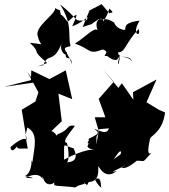

<svg xmlns="http://www.w3.org/2000/svg" viewBox="-75 -858 811 920"><path d="M56 -513 109 -416 95 -372 29 -332 53 -188C49 -193 33 -204 -25 -153C-18 -104 31 -191 6 -172C2 -135 19 -149 58 -146C46 -210 46 -206 56 -247C110 -218 90 -156 80 -79C71 -118 88 -36 44 -14C112 -2 71 -3 48 -7C136 -50 130 31 129 -15C144 54 195 13 186 13C180 40 185 28 286 40C307 23 330 29 332 17C350 54 355 -22 330 25C389 1 406 -31 410 42C356 -7 379 -59 355 14C420 7 383 -88 402 -53C429 -13 458 -17 484 -39C431 -23 505 -53 527 -67C470 -24 533 -114 524 -137C509 -121 468 -95 469 -94C480 -108 503 -148 505 -127C480 -37 517 -35 581 -88C629 -88 598 -72 661 -136C636 -107 625 -120 649 -213C630 -170 630 -182 581 -160C654 -104 591 -112 649 -201C691 -234 709 -267 716 -319L688 -331L627 -368L675 -477L562 -416L564 -380L509 -459L492 -437L417 -527L470 -466L398 -384L430 -296H379L398 -231L387 -166C389 -242 381 -203 377 -187C422 -246 361 -236 447 -243C436 -202 379 -247 379 -237C429 -213 331 -196 352 -187C326 -151 386 -189 349 -167C397 -129 360 -207 344 -157C351 -138 381 -147 391 -128C379 -164 268 -113 232 -93C234 -185 221 -163 278 -147C297 -106 291 -79 235 -80C257 -68 258 -124 246 -173C222 -177 249 -208 284 -255C237 -263 266 -230 180 -209C208 -214 212 -229 183 -192C221 -193 176 -250 132 -231L148 -208L221 -277L205 -409L271 -383L240 -521L162 -479L75 -521L73 -474L-55 -442L92 -463ZM452 -791C443 -805 485 -785 449 -817C440 -786 426 -760 403 -731C457 -780 364 -787 393 -713C378 -731 335 -681 284 -649C364 -622 346 -594 417 -621C461 -608 404 -586 438 -590C495 -546 492 -591 499 -589C482 -542 494 -532 500 -591C510 -582 553 -591 556 -564C542 -593 494 -576 490 -607C527 -607 522 -647 589 -719C605 -679 550 -687 594 -759C492 -747 543 -711 517 -715C492 -720 477 -735 472 -750C434 -774 434 -762 398 -767C338 -726 390 -754 321 -728L354 -808L412 -838ZM216 -791C203 -826 238 -793 189 -819C193 -789 85 -729 107 -682C116 -635 151 -645 68 -653C130 -594 64 -630 151 -556C99 -537 93 -537 133 -546C155 -609 181 -548 223 -656C200 -609 257 -574 244 -612C228 -557 266 -602 270 -551C243 -624 212 -626 263 -637C248 -698 276 -735 213 -837C308 -763 274 -752 341 -762C353 -797 338 -756 271 -732C305 -808 295 -794 249 -753C221 -787 211 -817 185 -732L216 -764Z"/></svg>

Font: Hussar Lance
Style: Regular
Weight: 700
Foundry: Cannot Into Space Fonts, PlusOne Fonts
Version: Version 2.27